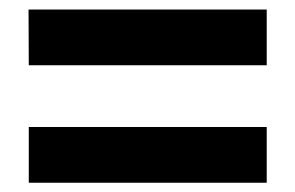

<svg xmlns="http://www.w3.org/2000/svg" viewBox="-20 -550 626 407"><path d="M41 -411.6 40.5 -529.8H545.4V-411.6ZM41 -162.6V-280.8H545.4V-162.6Z"/></svg>

Font: Cascadia Code PL
Style: Regular
Weight: 400
Monospace: yes
Designer: Aaron Bell
Foundry: Saja Typeworks
Version: Version 2102.003